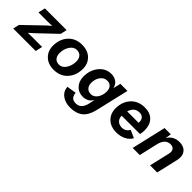

<svg xmlns="http://www.w3.org/2000/svg" viewBox="129 -1458 2621 2621"><g transform="rotate(45 1439.5 -147.5)"><path d="M-11 0 10 -90 284 -353 340 -402 258 -399H77L101 -500H520L499 -407L242 -162L171 -99L269 -101H446L423 0Z M777 9Q667 9 602.5 -55Q538 -119 538 -217Q538 -344 612.5 -426.5Q687 -509 813 -509Q923 -509 987.5 -445.5Q1052 -382 1052 -284Q1052 -157 977 -74Q902 9 777 9ZM780 -92Q838 -92 877.5 -151.5Q917 -211 917 -292Q917 -345 889.5 -376.5Q862 -408 810 -408Q752 -408 712.5 -348.5Q673 -289 673 -209Q673 -156 700.5 -124Q728 -92 780 -92Z M1557 -500H1694L1581 -16Q1552 107 1482.5 161Q1413 215 1301 215Q1208 215 1144.5 169Q1081 123 1074 40L1212 18Q1217 69 1240.5 94.5Q1264 120 1316 120Q1417 120 1446 -10L1465 -96Q1417 -12 1316 -12Q1235 -12 1182.5 -68.5Q1130 -125 1130 -216Q1130 -340 1200 -425Q1270 -510 1378 -510Q1435 -510 1477.5 -479Q1520 -448 1532 -391ZM1371 -115Q1427 -115 1464 -168Q1501 -221 1501 -295Q1501 -346 1474.5 -375.5Q1448 -405 1403 -405Q1342 -405 1304 -353.5Q1266 -302 1266 -229Q1266 -177 1293.5 -146Q1321 -115 1371 -115Z M2241 -286Q2241 -238 2231 -205H1877Q1878 -152 1910 -121.5Q1942 -91 1993 -91Q2067 -91 2101 -156L2213 -106Q2184 -52 2124 -21.5Q2064 9 1985 9Q1877 9 1812 -53.5Q1747 -116 1747 -217Q1747 -344 1822 -426.5Q1897 -509 2024 -509Q2127 -509 2184 -449.5Q2241 -390 2241 -286ZM2020 -409Q1922 -409 1889 -300H2109Q2110 -306 2110 -316Q2110 -360 2086 -384.5Q2062 -409 2020 -409Z M2693 -510Q2777 -510 2819 -456Q2861 -402 2840 -311L2768 0H2631L2700 -297Q2711 -346 2691 -374Q2671 -402 2626 -402Q2525 -402 2493 -267L2432 0H2295L2411 -500H2532L2518 -412Q2572 -510 2693 -510Z"/></g></svg>

Font: Elaine Sans SemiBold
Style: Italic
Weight: 600
Italic angle: -13°
Designer: Wei Huang
Foundry: Wei Huang
Version: Version 2.001;December 24, 2019;FontCreator 12.0.0.2547 64-b